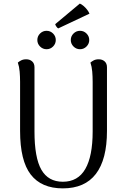

<svg xmlns="http://www.w3.org/2000/svg" viewBox="-20 -1031 698 1064"><path d="M572.8 -658.2V-305.4Q572.8 -147.5 511.4 -67.3Q450 12.9 328.3 12.9Q209.4 12.9 150.3 -63.8Q91.3 -140.5 91.3 -305.4V-577.4Q91.3 -606.9 88.9 -634.5Q86.5 -662.1 78.8 -684.2Q84.6 -689.5 96.5 -696Q108.3 -702.4 125.5 -702.4Q145 -702.4 158 -690.9Q171.1 -679.4 171.1 -658.2V-302.2Q171.1 -156.9 209.3 -90.4Q247.5 -23.8 328.3 -23.8Q412 -23.8 452.8 -94.8Q493.5 -165.7 493.5 -302.2V-577.4Q493.5 -606.9 491.1 -634.5Q488.7 -662.1 481.1 -684.2Q486.8 -689.5 498.5 -696Q510.1 -702.4 527.2 -702.4Q546.8 -702.4 559.8 -690.9Q572.8 -679.4 572.8 -658.2ZM238 -758.2Q217.2 -758.2 202 -773.3Q186.9 -788.4 186.9 -809.2Q186.9 -830.3 202 -845.3Q217.2 -860.3 238 -860.3Q259 -860.3 274.1 -845.3Q289.1 -830.3 289.1 -809.2Q289.1 -788.4 274.1 -773.3Q259 -758.2 238 -758.2ZM423.4 -758.2Q402.5 -758.2 387.4 -773.3Q372.3 -788.4 372.3 -809.2Q372.3 -830.3 387.4 -845.3Q402.5 -860.3 423.4 -860.3Q444.4 -860.3 459.4 -845.3Q474.5 -830.3 474.5 -809.2Q474.5 -788.4 459.4 -773.3Q444.4 -758.2 423.4 -758.2ZM475.8 -955.2 302.7 -873.6Q297.3 -876.1 291.7 -884.6Q286.1 -893.2 286 -897.2L422.4 -1011.2Q432.2 -1007.3 442.8 -998.2Q453.5 -989.1 462.4 -977.8Q471.3 -966.5 475.8 -955.2Z"/></svg>

Font: Arima Thin
Style: Regular
Weight: 100
Designer: Joana Correia and Natanael Gama
Foundry: NDISCOVER
Version: Version 1.101;gftools[0.9.23]